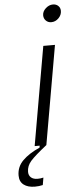

<svg xmlns="http://www.w3.org/2000/svg" viewBox="-135 -806 442 1064"><g transform="rotate(-5 86.5 -274.5)"><path d="M98 0H33L129 -549H194ZM143 -718Q143 -739 161.5 -756Q180 -773 202 -773Q220 -773 231.5 -762Q243 -751 243 -734Q243 -711 225.5 -693.5Q208 -676 185 -676Q167 -676 155 -688Q143 -700 143 -718ZM-70 155Q-70 106 -35 71.5Q0 37 59 11L61 0H98Q32 52 8 79Q-16 106 -16 139Q-16 159 -3 170.5Q10 182 34 182Q50 182 66 178L59 219Q38 224 15 224Q-24 224 -47 206.5Q-70 189 -70 155Z"/></g></svg>

Font: Open Sauce Sans Light Italic
Style: Regular
Weight: 300
Italic angle: -10°
Designer: Alfredo Marco Pradil
Foundry: Creative Sauce Fz LLC
Version: Version 1.477